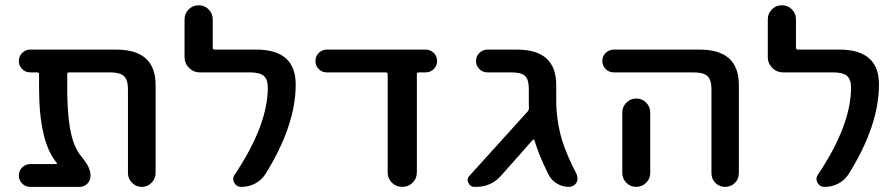

<svg xmlns="http://www.w3.org/2000/svg" viewBox="-20 -734 3409 732"><path d="M244.1 -458Q236.3 -458 236.3 -451.2V-400.4Q236.3 -266.6 257.8 -199.2Q270.5 -159.2 293 -133.8Q325.2 -95.7 325.2 -64.5Q325.2 -45.9 313 -33.7Q300.8 -21.5 283.2 -21.5H95.7Q77.1 -21.5 64.5 -34.2Q51.8 -46.9 51.8 -64.9Q51.8 -83 64.5 -95.7Q77.1 -108.4 95.7 -108.4H193.4Q196.3 -108.4 196.8 -110.4Q197.3 -112.3 196.3 -113.3Q128.9 -192.4 128.9 -400.4V-451.2Q128.9 -458 121.1 -458H95.7Q77.1 -458 64.5 -470.7Q51.8 -483.4 51.8 -501.5Q51.8 -519.5 64.5 -532.2Q77.1 -544.9 95.7 -544.9H422.9Q573.2 -544.9 573.2 -410.2V-74.2Q573.2 -52.7 557.6 -37.1Q542 -21.5 520.5 -21.5Q499 -21.5 483.4 -37.1Q467.8 -52.7 467.8 -74.2V-394.5Q467.8 -429.7 452.6 -443.8Q437.5 -458 400.4 -458Z M957 -544.9Q1107.4 -544.9 1107.4 -412.1Q1107.4 -254.9 991.2 -69.3Q976.6 -46.9 952.6 -34.2Q928.7 -21.5 901.4 -21.5H899.4Q881.8 -21.5 873 -37.1Q869.1 -44.9 869.1 -51.8Q869.1 -60.5 875 -68.4Q1001 -256.8 1001 -400.4Q1001 -431.6 985.4 -444.8Q969.7 -458 932.6 -458H741.2Q717.8 -458 700.7 -475.1Q683.6 -492.2 683.6 -515.6V-660.2Q683.6 -682.6 699.2 -698.2Q714.8 -713.9 737.3 -713.9Q759.8 -713.9 775.4 -698.2Q791 -682.6 791 -660.2V-552.7Q791 -544.9 798.8 -544.9Z M1569.3 -77.1Q1569.3 -53.7 1553.2 -37.6Q1537.1 -21.5 1513.7 -21.5Q1490.2 -21.5 1474.1 -37.6Q1458 -53.7 1458 -77.1V-451.2Q1458 -458 1450.2 -458H1225.6Q1208 -458 1195.3 -470.7Q1182.6 -483.4 1182.6 -501.5Q1182.6 -519.5 1195.3 -532.2Q1208 -544.9 1225.6 -544.9H1602.5Q1621.1 -544.9 1633.8 -532.2Q1646.5 -519.5 1646.5 -501.5Q1646.5 -483.4 1633.8 -470.7Q1621.1 -458 1602.5 -458H1577.1Q1569.3 -458 1569.3 -451.2Z M2100.6 -352.5Q2100.6 -274.4 2123 -199.2Q2140.6 -142.6 2178.7 -69.3Q2181.6 -61.5 2181.6 -53.7Q2181.6 -50.8 2181.6 -47.9Q2179.7 -37.1 2170.4 -29.3Q2161.1 -21.5 2149.4 -21.5Q2124 -21.5 2102.5 -34.7Q2081.1 -47.9 2070.3 -70.3Q2033.2 -145.5 2017.6 -199.2Q2016.6 -201.2 2014.6 -201.7Q2012.7 -202.1 2010.7 -200.2L1890.6 -64.5Q1852.5 -21.5 1794.9 -21.5H1789.1Q1772.5 -21.5 1765.6 -37.1Q1762.7 -42 1762.7 -47.9Q1762.7 -56.6 1770.5 -64.5L1992.2 -309.6Q1997.1 -315.4 1996.6 -322.8Q1996.1 -330.1 1996.1 -342.8V-394.5Q1996.1 -430.7 1981.9 -444.3Q1967.8 -458 1929.7 -458H1838.9Q1820.3 -458 1807.6 -470.7Q1794.9 -483.4 1794.9 -501.5Q1794.9 -519.5 1807.6 -532.2Q1820.3 -544.9 1838.9 -544.9H1951.2Q2100.6 -544.9 2100.6 -410.2Z M2320.3 -458Q2301.8 -458 2289.1 -470.7Q2276.4 -483.4 2276.4 -501.5Q2276.4 -519.5 2289.1 -532.2Q2301.8 -544.9 2320.3 -544.9H2647.5Q2796.9 -544.9 2796.9 -410.2V-74.2Q2796.9 -51.8 2781.7 -36.6Q2766.6 -21.5 2744.6 -21.5Q2722.7 -21.5 2707.5 -36.6Q2692.4 -51.8 2692.4 -74.2V-394.5Q2692.4 -429.7 2677.2 -443.8Q2662.1 -458 2624 -458ZM2459 -304.7V-124V-74.2Q2459 -52.7 2443.4 -37.1Q2427.7 -21.5 2405.8 -21.5Q2383.8 -21.5 2368.2 -37.1Q2352.5 -52.7 2352.5 -74.2V-124V-304.7Q2352.5 -327.1 2368.2 -342.8Q2383.8 -358.4 2405.8 -358.4Q2427.7 -358.4 2443.4 -342.8Q2459 -327.1 2459 -304.7Z M3180.7 -544.9Q3331.1 -544.9 3331.1 -412.1Q3331.1 -254.9 3214.8 -69.3Q3200.2 -46.9 3176.3 -34.2Q3152.3 -21.5 3125 -21.5H3123Q3105.5 -21.5 3096.7 -37.1Q3092.8 -44.9 3092.8 -51.8Q3092.8 -60.5 3098.6 -68.4Q3224.6 -256.8 3224.6 -400.4Q3224.6 -431.6 3209 -444.8Q3193.4 -458 3156.2 -458H2964.8Q2941.4 -458 2924.3 -475.1Q2907.2 -492.2 2907.2 -515.6V-660.2Q2907.2 -682.6 2922.9 -698.2Q2938.5 -713.9 2960.9 -713.9Q2983.4 -713.9 2999 -698.2Q3014.6 -682.6 3014.6 -660.2V-552.7Q3014.6 -544.9 3022.5 -544.9Z"/></svg>

Font: Gen Jyuu Gothic P Medium
Style: Regular
Weight: 500
Designer: [Source Han Sans]
Ryoko NISHIZUKA  (kana & ideographs); Paul D. Hunt (Latin, Greek & Cyrillic); Wenlong ZHANG  (bopomofo
Version: Version 1.002.20150607